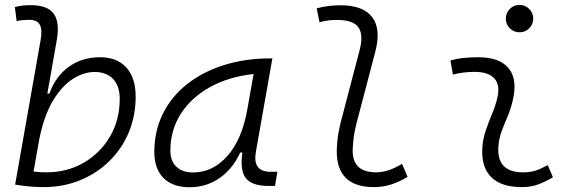

<svg xmlns="http://www.w3.org/2000/svg" viewBox="-20 -764 2384 794"><path d="M160.2 9.8Q130.9 9.8 101.6 7.1Q72.3 4.4 42.5 -0.5L147.5 -595.7Q155.8 -640.1 145 -661.1Q134.3 -682.1 100.1 -682.1Q87.4 -682.1 74.5 -680.9Q61.5 -679.7 48.8 -676.8L41.5 -734.9Q57.6 -739.3 73.7 -741Q89.8 -742.7 106 -742.7Q176.8 -742.7 202.4 -707Q228 -671.4 214.4 -595.7L175.8 -377H184.1Q210.4 -449.2 265.1 -488.3Q319.8 -527.3 394 -527.3Q463.9 -527.3 502.4 -484.9Q541 -442.4 541 -364.7Q541 -284.7 512.5 -216.6Q483.9 -148.4 432.1 -97.7Q380.4 -46.9 311 -18.6Q241.7 9.8 160.2 9.8ZM142.6 -189 118.7 -54.7Q142.1 -51.3 170.9 -51.3Q257.8 -51.3 326.4 -91.1Q395 -130.9 435.1 -199.7Q475.1 -268.6 475.1 -355Q475.1 -408.2 447.8 -437.3Q420.4 -466.3 371.1 -466.3Q326.2 -466.3 281 -437.5Q235.8 -408.7 199 -347.4Q162.1 -286.1 142.6 -189Z M763.7 10.3Q694.3 10.3 656.2 -27.8Q618.2 -65.9 618.2 -135.3Q618.2 -223.1 654.1 -294.7Q689.9 -366.2 754.9 -417Q819.8 -467.8 907.2 -495.1Q994.6 -522.5 1097.2 -522.5H1106.4L1038.1 -135.7Q1023.9 -53.7 1097.7 -53.7H1127L1117.2 4.9H1090.3Q1021 4.9 996.3 -27.6Q971.7 -60.1 982.4 -133.3H973.6Q941.4 -64 887 -26.9Q832.5 10.3 763.7 10.3ZM778.8 -50.8Q859.9 -50.8 920.4 -119.1Q981 -187.5 1002.9 -312.5L1028.8 -458Q925.8 -446.8 848.1 -403.6Q770.5 -360.4 727.5 -293Q684.6 -225.6 684.6 -141.1Q684.6 -98.1 709.5 -74.5Q734.4 -50.8 778.8 -50.8Z M1526.4 9.8Q1372.6 9.8 1372.6 -138.2Q1372.6 -158.2 1376.2 -191.2Q1379.9 -224.1 1394 -277.3L1466.8 -555.2Q1483.9 -620.1 1462.2 -650.9Q1440.4 -681.6 1373 -681.6Q1355.5 -681.6 1337.4 -679.4Q1319.3 -677.2 1301.3 -671.9L1289.6 -729.5Q1314 -736.3 1338.9 -739.3Q1363.8 -742.2 1388.7 -742.2Q1481.9 -742.2 1519.5 -692.6Q1557.1 -643.1 1531.2 -546.9L1460.4 -277.3Q1445.3 -221.2 1441.9 -189.2Q1438.5 -157.2 1438.5 -141.6Q1438 -51.3 1535.6 -51.3Q1585 -51.3 1642.6 -86.4L1665.5 -32.7Q1632.8 -12.7 1598.9 -1.5Q1564.9 9.8 1526.4 9.8Z M2245.1 -81.1 2266.6 -31.2Q2238.8 -14.2 2208 -2.2Q2177.2 9.8 2137.2 9.8Q2052.7 9.8 2011.2 -31.7Q1969.7 -73.2 1974.6 -153.3Q1977.1 -189.9 1988.8 -224.6Q2000.5 -259.3 2014.4 -292Q2028.3 -324.7 2035.6 -355Q2049.8 -410.2 2025.4 -438.5Q2001 -466.8 1942.4 -466.8Q1896 -466.8 1853 -455.6L1842.8 -513.7Q1871.6 -522 1900.4 -524.7Q1929.2 -527.3 1958 -527.3Q2046.9 -527.3 2084.2 -480.7Q2121.6 -434.1 2099.6 -345.2Q2091.3 -310.5 2078.4 -280.5Q2065.4 -250.5 2054.4 -221.2Q2043.5 -191.9 2041 -157.7Q2033.7 -51.3 2143.1 -51.3Q2171.9 -51.3 2193.6 -58.1Q2215.3 -64.9 2245.1 -81.1ZM2128.4 -630.4Q2105 -630.4 2088.4 -647Q2071.8 -663.6 2071.8 -687Q2071.8 -710.4 2088.4 -727.1Q2105 -743.7 2128.4 -743.7Q2151.9 -743.7 2168.5 -727.1Q2185.1 -710.4 2185.1 -687Q2185.1 -663.6 2168.5 -647Q2151.9 -630.4 2128.4 -630.4Z"/></svg>

Font: Cascadia Code PL Light
Style: Italic
Weight: 300
Italic angle: -10°
Monospace: yes
Designer: Aaron Bell
Foundry: Saja Typeworks
Version: Version 2404.023; ttfautohint (v1.8.4)